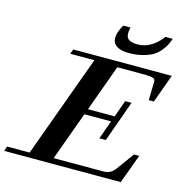

<svg xmlns="http://www.w3.org/2000/svg" viewBox="-171 -984 1061 1099"><g transform="rotate(15 359.5 -434.5)"><path d="M495.1 -725.6Q447.8 -725.6 422.6 -742.2Q397.5 -758.8 397.5 -790.5Q397.5 -822.8 424.3 -869.1H467.3Q456.1 -824.7 470.5 -805.4Q484.9 -786.1 529.3 -786.1Q612.3 -786.1 674.3 -869.1H717.8Q710 -848.1 703.1 -833.7Q696.3 -819.3 678.7 -796.9Q661.1 -774.4 639.2 -760.5Q617.2 -746.6 579.6 -736.1Q542 -725.6 495.1 -725.6ZM-48.3 0 -38.6 -28.3H94.7L315.9 -634.8H172.9L183.1 -663.1H767.1L706.1 -494.6H675.8L678.2 -606.9Q678.7 -619.1 664.3 -624.5Q649.9 -629.9 617.7 -629.9H453.1L353 -354.5H511.2L546.9 -454.1H584.5L497.1 -210.4H459L499 -321.3H340.8L235.8 -33.2H530.3Q573.2 -33.2 598.1 -67.4L674.8 -172.4H705.6L642.1 0Z"/></g></svg>

Font: Elstob
Style: Bold Italic
Weight: 700
Italic angle: -20°
Designer: Peter S. Baker
Version: Version 1.015